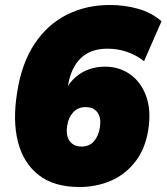

<svg xmlns="http://www.w3.org/2000/svg" viewBox="-20 -737 667 769"><path d="M298 12Q197 12 135.5 -35.5Q74 -83 52 -168.5Q30 -254 49 -369Q67 -484 118.5 -561.5Q170 -639 247.5 -678Q325 -717 420 -717Q479 -717 532.5 -702Q586 -687 627 -652L557 -492Q492 -542 410 -542Q343 -542 303.5 -504Q264 -466 252 -393Q277 -430 315 -450Q353 -470 401 -470Q458 -470 501.5 -439Q545 -408 565.5 -351.5Q586 -295 574 -218Q562 -141 522 -89.5Q482 -38 424 -13Q366 12 298 12ZM307 -150Q338 -150 356.5 -171.5Q375 -193 380 -227Q386 -265 370.5 -286.5Q355 -308 323 -308Q292 -308 273 -287Q254 -266 249 -233Q243 -194 259 -172Q275 -150 307 -150Z"/></svg>

Font: Winston Black
Style: Italic
Weight: 900
Italic angle: -9°
Designer: Original fonts by Vernon Adams / Changes by Cristiano Sobral
Foundry: VOriginal fonts by Vernon Adams / Changes by Cristiano Sobral
Version: Version 2.503;July 17, 2020;FontCreator 13.0.0.2655 64-bit